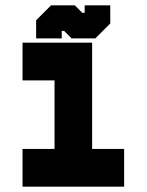

<svg xmlns="http://www.w3.org/2000/svg" viewBox="-20 -700 550 720"><path d="M64.5 0V-141.5H184.5V-398.5H64.5V-540H325.5V-141.5H445.5V0ZM115.5 -556V-624L171.5 -680H260.5L288.5 -652H297.5V-680H393.5V-612L337.5 -556H248.5L220.5 -584H211.5V-556Z"/></svg>

Font: Tourney Expanded Black
Style: Regular
Weight: 900
Width: 7
Designer: Tyler Finck
Foundry: Etcetera Type Co
Version: Version 1.010; ttfautohint (v1.8.3)